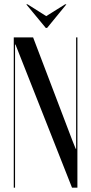

<svg xmlns="http://www.w3.org/2000/svg" viewBox="-20 -873 424 893"><path d="M102 -853 193 -743H199L289 -853H283L195 -798L108 -853ZM134 -699H44V0H50V-666H52L315 0H340V-699H334V-181H332L316 -221Z"/></svg>

Font: Moniqa SemBd Display
Style: Regular
Weight: 600
Designer: Rajesh Rajput
Foundry: Rajesh Rajput
Version: Version 1.000